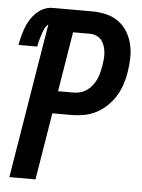

<svg xmlns="http://www.w3.org/2000/svg" viewBox="-53 -777 605 819"><g transform="rotate(5 250.0 -367.5)"><path d="M18 0 127 -663Q116 -654 110.5 -641.5Q105 -629 101 -616Q97 -603 93.5 -590.5Q90 -578 88 -565H8Q11 -584 16 -602.5Q21 -621 27.5 -639Q34 -657 44.5 -674Q55 -691 69.5 -705Q84 -719 102 -727Q120 -735 139 -735H306Q337 -735 366.5 -728.5Q396 -722 419.5 -705.5Q443 -689 458.5 -664.5Q474 -640 481 -611.5Q488 -583 487.5 -552.5Q487 -522 482 -491Q478 -465 469.5 -438.5Q461 -412 446.5 -388Q432 -364 411 -343.5Q390 -323 365 -310Q340 -297 313 -292Q286 -287 259 -287H177L130 0ZM193 -383H260Q274 -383 288.5 -387Q303 -391 316.5 -400.5Q330 -410 339.5 -422.5Q349 -435 355.5 -449Q362 -463 365.5 -477.5Q369 -492 372 -507Q374 -521 375.5 -536Q377 -551 375.5 -565.5Q374 -580 369.5 -593.5Q365 -607 356.5 -617.5Q348 -628 334.5 -633.5Q321 -639 306 -639H235Z"/></g></svg>

Font: Iosevka Oblique
Style: Bold
Weight: 700
Italic angle: -9°
Monospace: yes
Designer: Belleve Invis
Foundry: Belleve Invis
Version: Version 32.5.0; ttfautohint (v1.8.4)